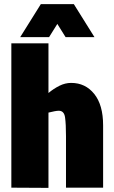

<svg xmlns="http://www.w3.org/2000/svg" viewBox="-20 -910 555 931"><path d="M215 1 35 0V-700H215V-459Q240 -480 268 -494Q296 -508 325 -508Q394 -508 437 -454.5Q480 -401 480 -302V0H300V-250Q300 -308 295.5 -340.5Q291 -373 265 -373Q257 -373 244 -370.5Q231 -368 215 -364ZM78 -730 178 -890H338L438 -730H298L258 -794L218 -730Z"/></svg>

Font: Epunda Sans Black
Style: Regular
Weight: 900
Designer: Simon Atzbach
Foundry: typofactur
Version: Version 2.204; ttfautohint (v1.8.4.7-5d5b)